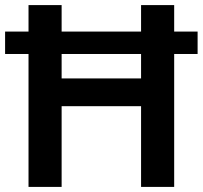

<svg xmlns="http://www.w3.org/2000/svg" viewBox="-20 -734 797 754"><path d="M92 0V-522H0V-610H92V-714H222V-610H534V-714H664V-610H756V-522H664V0H534V-317H222V0ZM222 -426H534V-522H222Z"/></svg>

Font: Noto Sans Lao UI SemBd
Style: Regular
Weight: 600
Designer: Monotype Design Team
Foundry: Monotype Imaging Inc.
Version: Version 2.000; ttfautohint (v1.8.4.7-5d5b)